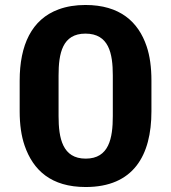

<svg xmlns="http://www.w3.org/2000/svg" viewBox="-20 -741 687 771"><path d="M588.1 -294V-417C588.1 -471 581.7 -517 568.8 -555C535.5 -653.9 460.9 -721 323 -721C283.4 -721 247.6 -715.2 215.8 -703.5C106.6 -663.6 59 -559.5 59 -417V-294C59 -240.7 65.6 -194.8 78.8 -156.5C112.9 -57.4 185.3 10 324.1 10C515.6 10 588.1 -116.1 588.1 -294ZM324.1 -104C230.9 -104 215.2 -186 215.2 -275V-438C215.2 -526.4 230.3 -606 323 -606C417.1 -606 433 -527.2 433 -438V-275C433 -186 417.9 -104 324.1 -104Z"/></svg>

Font: Asimov
Style: Wid
Weight: 500
Designer: Google
Version: Version 2.000980; 2014